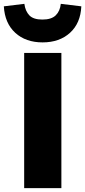

<svg xmlns="http://www.w3.org/2000/svg" viewBox="-38 -981 444 1001"><path d="M88 0V-705H282V0ZM184 -760Q96 -760 41.5 -810Q-13 -860 -18 -948L89 -961Q94 -923 115 -901Q136 -879 183 -879Q230 -879 252.5 -901Q275 -923 279 -961L386 -948Q382 -860 327 -810Q272 -760 184 -760Z"/></svg>

Font: Nunito Sans 6pt Black
Style: Regular
Weight: 900
Version: Version 3.101;gftools[0.9.27]